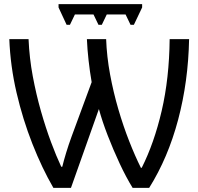

<svg xmlns="http://www.w3.org/2000/svg" viewBox="-20 -903 959 928"><path d="M238 5Q183 -90 136.5 -208Q90 -326 60 -455Q30 -584 25 -714H118Q122 -622 138.5 -534Q155 -446 178 -365.5Q201 -285 226.5 -216.5Q252 -148 276 -97H281Q288 -126 299.5 -164Q311 -202 326 -243L423 -506Q414 -558 408 -612Q402 -666 400 -714H493Q496 -630 512 -543.5Q528 -457 552 -375Q576 -293 604.5 -220.5Q633 -148 661 -92H665Q725 -211 761.5 -367.5Q798 -524 800 -714H894Q890 -509 841 -324.5Q792 -140 701 5H621Q589 -47 558 -113.5Q527 -180 500.5 -248.5Q474 -317 458 -376L323 5ZM667 -883V-867L627 -783H611L587 -833H496L472 -783H456L432 -833H342L318 -783H302L263 -867V-883Z"/></svg>

Font: Noto Sans
Style: Regular
Weight: 400
Designer: Monotype Design Team
Foundry: Monotype Imaging Inc.
Version: Version 1.902